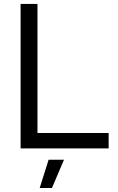

<svg xmlns="http://www.w3.org/2000/svg" viewBox="-20 -749 595 969"><path d="M84 0V-729H169.1V-53.9L149.1 -77.6H528.3V0ZM180.3 199.9 225.4 57H303L242.1 199.9Z"/></svg>

Font: Mona Sans ExtraLight
Style: Regular
Weight: 200
Designer: Deni Anggara
Foundry: GitHub
Version: Version 2.000